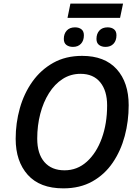

<svg xmlns="http://www.w3.org/2000/svg" viewBox="-20 -1035 766 1065"><path d="M331.1 9.8Q201.2 9.8 134 -65.2Q66.9 -140.1 66.9 -265.1Q66.9 -352.5 90.1 -434.8Q113.3 -517.1 159.9 -582.5Q206.5 -647.9 275.4 -686.5Q344.2 -725.1 435.5 -725.1Q560.5 -725.1 627.2 -651.4Q693.8 -577.6 693.8 -451.2Q693.8 -362.8 671.9 -280.5Q649.9 -198.2 605.2 -132.6Q560.5 -66.9 492.2 -28.6Q423.8 9.8 331.1 9.8ZM337.9 -90.3Q408.7 -90.3 461.9 -138.4Q515.1 -186.5 544.7 -268.1Q574.2 -349.6 574.2 -450.2Q574.2 -531.7 535.9 -578.6Q497.6 -625.5 426.8 -625.5Q371.6 -625.5 327.4 -596.9Q283.2 -568.4 251.7 -518.3Q220.2 -468.3 203.4 -403.6Q186.5 -338.9 186.5 -266.1Q186.5 -182.1 226.3 -136.2Q266.1 -90.3 337.9 -90.3ZM354.5 -936 370.6 -1015.1H662.6L646 -936ZM384.8 -774.9Q362.8 -774.9 348.4 -785.6Q334 -796.4 334 -819.3Q334 -847.7 350.3 -865.5Q366.7 -883.3 396 -883.3Q418 -883.3 431.6 -872.6Q445.3 -861.8 445.3 -839.4Q445.3 -809.6 429 -792.2Q412.6 -774.9 384.8 -774.9ZM565.4 -774.9Q543.9 -774.9 529.5 -785.6Q515.1 -796.4 515.1 -819.3Q515.1 -847.7 531.2 -865.5Q547.4 -883.3 577.1 -883.3Q598.6 -883.3 612.3 -872.6Q626 -861.8 626 -839.4Q626 -809.6 609.6 -792.2Q593.3 -774.9 565.4 -774.9Z"/></svg>

Font: Open Sans SemiBold
Style: Italic
Weight: 600
Italic angle: -12°
Designer: Monotype Design Team
Foundry: Monotype Imaging Inc.
Version: Version 3.003; ttfautohint (v1.8.4)